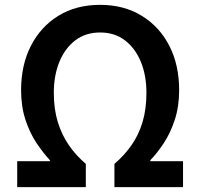

<svg xmlns="http://www.w3.org/2000/svg" viewBox="-20 -772 826 792"><path d="M51 0V-107H186V-111Q159 -140 131 -181.5Q103 -223 85 -278Q67 -333 67 -400Q67 -504 107.5 -583Q148 -662 221 -707Q294 -752 393 -752Q491 -752 564.5 -707Q638 -662 678.5 -583Q719 -504 719 -400Q719 -333 701 -278Q683 -223 655.5 -181.5Q628 -140 600 -111V-107H735V0H452V-96Q492 -130 522 -172.5Q552 -215 568 -268.5Q584 -322 584 -389Q584 -461 561 -517Q538 -573 495.5 -605.5Q453 -638 393 -638Q333 -638 290.5 -605.5Q248 -573 225 -517Q202 -461 202 -389Q202 -322 218.5 -268.5Q235 -215 264.5 -172.5Q294 -130 334 -96V0Z"/></svg>

Font: Noto Sans JP SemiBold
Style: Regular
Weight: 600
Designer: Ryoko NISHIZUKA  (kana, bopomofo & ideographs); Paul D. Hunt (Latin, Greek & Cyrillic); Sandoll Communications , Soo-you
Foundry: Adobe
Version: Version 2.004-H2;hotconv 1.0.118;makeotfexe 2.5.65603